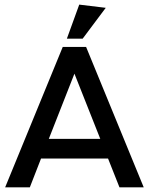

<svg xmlns="http://www.w3.org/2000/svg" viewBox="-20 -800 636 820"><path d="M347.7 -599.6Q323.2 -599.6 248 -599.6Q186.5 -450.2 2 0Q28.3 0 107.4 0Q119.1 -30.3 155.3 -123Q226.6 -123 441.4 -123Q453.1 -91.8 490.2 0Q515.6 0 593.8 0Q532.2 -150.4 347.7 -599.6ZM297.9 -485.4Q325.2 -415 408.2 -207Q352.5 -207 188.5 -207Q215.8 -276.4 297.9 -485.4ZM431.6 -766.6Q403.3 -770.5 318.4 -780.3Q304.7 -744.1 265.6 -634.8Q283.2 -634.8 333 -634.8Q357.4 -668 431.6 -766.6Z"/></svg>

Font: TextaAlt
Style: Bold
Weight: 400
Designer: Daniel Hernandez & Miguel Hernandez
Version: Version 1.005;com.myfonts.easy.latinotype.texta.alt-bold.wfk